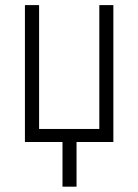

<svg xmlns="http://www.w3.org/2000/svg" viewBox="-20 -548 534 741"><path d="M130.9 -528.3V-50.3H363.3V-528.3H417.5V0H275.4V172.4H221.2V0H76.2V-528.3Z"/></svg>

Font: MAUL Condensed Light
Style: Light
Weight: 300
Designer: MAUL
Version: Version 2.137; 2017; ttfautohint (v1.8.3)